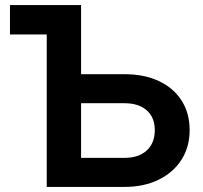

<svg xmlns="http://www.w3.org/2000/svg" viewBox="-20 -735 800 755"><path d="M163.8 0V-611.6L175.8 -599.6H19.2V-715H298.8V-102.2L286.8 -114.2H469.5Q525.2 -114.2 556.9 -143.2Q588.7 -172.3 588.7 -223.5Q588.7 -273.2 556.9 -301.2Q525.2 -329.1 469.5 -329.1H249V-443.3H468.9Q547.1 -443.3 604.6 -416.3Q662.2 -389.3 693.9 -339.8Q725.7 -290.3 725.7 -223.2Q725.7 -157.2 693.7 -107Q661.8 -56.9 604 -28.4Q546.3 0 468.9 0Z"/></svg>

Font: Wix Madefor Display
Style: Regular
Weight: 400
Designer: Dalton Maag Ltd
Foundry: Dalton Maag Ltd
Version: Version 3.100